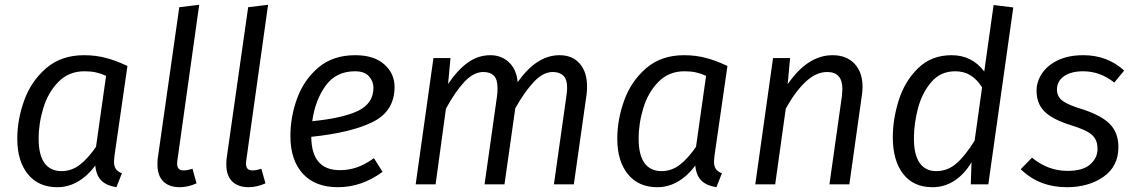

<svg xmlns="http://www.w3.org/2000/svg" viewBox="-20 -768 4733 800"><path d="M511 -493 457 -119Q455 -99 455 -94Q455 -76 462.5 -64.5Q470 -53 488 -46L465 12Q425 6 403 -15Q381 -36 377 -78Q346 -36 305.5 -12Q265 12 219 12Q140 12 96 -42.5Q52 -97 52 -190Q52 -270 81 -350Q110 -430 172.5 -484Q235 -538 330 -538Q379 -538 422 -526.5Q465 -515 511 -493ZM141 -190Q141 -122 165.5 -88.5Q190 -55 236 -55Q278 -55 312 -81Q346 -107 380 -156L422 -452Q400 -462 379.5 -466.5Q359 -471 332 -471Q267 -471 224 -427.5Q181 -384 161 -319.5Q141 -255 141 -190Z M719 -99 718 -87Q718 -72 724.5 -65Q731 -58 745 -58Q761 -58 782 -65L799 -4Q763 12 729 12Q685 12 660.5 -12Q636 -36 636 -83Q636 -102 638 -113L727 -738L810 -748Z M1006 -99 1005 -87Q1005 -72 1011.5 -65Q1018 -58 1032 -58Q1048 -58 1069 -65L1086 -4Q1050 12 1016 12Q972 12 947.5 -12Q923 -36 923 -83Q923 -102 925 -113L1014 -738L1097 -748Z M1277 -198Q1278 -59 1396 -59Q1434 -59 1468 -71Q1502 -83 1538 -109L1574 -52Q1487 12 1388 12Q1293 12 1241.5 -44.5Q1190 -101 1190 -201Q1190 -281 1218 -358Q1246 -435 1306.5 -486.5Q1367 -538 1460 -538Q1538 -538 1581 -500Q1624 -462 1624 -406Q1624 -305 1533.5 -260Q1443 -215 1277 -198ZM1536 -403Q1536 -429 1517.5 -450Q1499 -471 1459 -471Q1380 -471 1336.5 -410.5Q1293 -350 1281 -263Q1411 -276 1473.5 -307Q1536 -338 1536 -403Z M2426 -408Q2426 -386 2424 -374L2371 0H2288L2340 -368Q2343 -388 2343 -401Q2343 -438 2327 -453Q2311 -468 2283 -468Q2243 -468 2204.5 -427Q2166 -386 2127 -317L2082 0H1999L2051 -368Q2053 -380 2053 -400Q2053 -438 2037.5 -453Q2022 -468 1994 -468Q1953 -468 1914.5 -426.5Q1876 -385 1838 -315L1795 0H1712L1786 -526H1857L1847 -418Q1886 -476 1929 -507Q1972 -538 2023 -538Q2069 -538 2100.5 -508.5Q2132 -479 2137 -426Q2177 -482 2220 -510Q2263 -538 2312 -538Q2365 -538 2395.5 -503Q2426 -468 2426 -408Z M3011 -493 2957 -119Q2955 -99 2955 -94Q2955 -76 2962.5 -64.5Q2970 -53 2988 -46L2965 12Q2925 6 2903 -15Q2881 -36 2877 -78Q2846 -36 2805.5 -12Q2765 12 2719 12Q2640 12 2596 -42.5Q2552 -97 2552 -190Q2552 -270 2581 -350Q2610 -430 2672.5 -484Q2735 -538 2830 -538Q2879 -538 2922 -526.5Q2965 -515 3011 -493ZM2641 -190Q2641 -122 2665.5 -88.5Q2690 -55 2736 -55Q2778 -55 2812 -81Q2846 -107 2880 -156L2922 -452Q2900 -462 2879.5 -466.5Q2859 -471 2832 -471Q2767 -471 2724 -427.5Q2681 -384 2661 -319.5Q2641 -255 2641 -190Z M3574 -406Q3574 -388 3571 -370L3519 0H3436L3488 -368Q3490 -390 3490 -397Q3490 -468 3427 -468Q3379 -468 3335 -425.5Q3291 -383 3254 -315L3210 0H3127L3201 -526H3272L3262 -417Q3345 -538 3449 -538Q3507 -538 3540.5 -502.5Q3574 -467 3574 -406Z M4202 -737 4098 0H4025L4028 -92Q3999 -43 3957.5 -15.5Q3916 12 3865 12Q3786 12 3743 -43.5Q3700 -99 3700 -196Q3700 -272 3725 -351Q3750 -430 3805.5 -484Q3861 -538 3945 -538Q4030 -538 4081 -470L4120 -747ZM3788 -191Q3788 -123 3812 -89Q3836 -55 3881 -55Q3928 -55 3964.5 -86.5Q4001 -118 4041 -182L4072 -404Q4051 -437 4024 -454Q3997 -471 3960 -471Q3899 -471 3860.5 -426Q3822 -381 3805 -317Q3788 -253 3788 -191Z M4664 -474 4623 -424Q4564 -471 4493 -471Q4443 -471 4413.5 -450.5Q4384 -430 4384 -395Q4384 -365 4408 -347.5Q4432 -330 4492 -312Q4569 -287 4604.5 -251Q4640 -215 4640 -155Q4640 -75 4578 -31.5Q4516 12 4425 12Q4310 12 4233 -63L4280 -111Q4347 -56 4428 -56Q4492 -56 4522.5 -83Q4553 -110 4553 -147Q4553 -174 4542.5 -191Q4532 -208 4508.5 -220.5Q4485 -233 4440 -247Q4364 -271 4331.5 -304Q4299 -337 4299 -390Q4299 -427 4321 -461Q4343 -495 4387 -516.5Q4431 -538 4494 -538Q4594 -538 4664 -474Z"/></svg>

Font: Fira Sans TEST Book
Style: Italic
Weight: 350
Italic angle: -8°
Designer: Carrois Corporate & Edenspiekermann AG
Foundry: Carrois Corporate GbR & Edenspiekermann AG
Version: Version 4.201